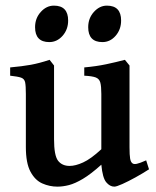

<svg xmlns="http://www.w3.org/2000/svg" viewBox="-20 -659 562 692"><path d="M517.1 -48.8Q494.6 -34.2 468.5 -19.8Q442.4 -5.4 421.1 4.2Q399.9 13.7 392.1 13.7Q376 13.7 362.8 -2.2Q349.6 -18.1 345.2 -65.4Q307.1 -31.2 278.8 -14.4Q250.5 2.4 228.5 8.1Q206.5 13.7 187 13.7Q158.7 13.7 132.6 2.2Q106.4 -9.3 89.8 -40.3Q73.2 -71.3 73.2 -128.9V-320.3Q73.2 -349.6 70.6 -362.3Q67.9 -375 55.9 -379.2Q43.9 -383.3 16.6 -386.2V-416Q60.1 -419.9 91.1 -425.5Q122.1 -431.2 158.7 -443.4L174.8 -422.9V-157.2Q174.8 -98.6 189.2 -79.8Q203.6 -61 231 -61Q252 -61 279.5 -73.5Q307.1 -85.9 345.2 -121.1V-320.3Q345.2 -347.7 341.6 -361.3Q337.9 -375 325 -379.9Q312 -384.8 283.7 -386.2V-416Q327.1 -419.9 363 -427.5Q398.9 -435.1 430.2 -443.4L446.8 -422.9V-128.4Q446.8 -100.1 449 -87.4Q451.2 -74.7 457.5 -70.3Q462.4 -66.4 473.1 -68.6Q483.9 -70.8 506.8 -81.1ZM225.6 -585Q225.6 -552.7 205.6 -530Q185.5 -507.3 157.7 -507.3Q106.4 -507.3 106.4 -561Q106.4 -593.3 127 -616Q147.5 -638.7 174.3 -638.7Q225.6 -638.7 225.6 -585ZM416.5 -585Q416.5 -552.7 396.7 -530Q377 -507.3 349.1 -507.3Q297.9 -507.3 297.9 -561Q297.9 -593.3 318.4 -616Q338.9 -638.7 365.2 -638.7Q416.5 -638.7 416.5 -585Z"/></svg>

Font: Namdhinggo SemiBold
Style: Regular
Weight: 600
Designer: Victor Gaultney
Foundry: SIL International
Version: Version 3.001